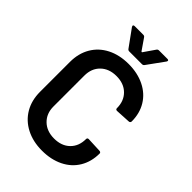

<svg xmlns="http://www.w3.org/2000/svg" viewBox="-256 -1001 1121 1121"><g transform="rotate(45 304.0 -440.5)"><path d="M307 8Q232 8 175 -21.5Q118 -51 87 -104Q56 -157 56 -227V-474Q56 -544 87 -597Q118 -650 175 -679Q232 -708 307 -708Q381 -708 438 -680Q495 -652 526 -601Q557 -550 557 -483Q557 -478 553.5 -474.5Q550 -471 545 -471L453 -466Q441 -466 441 -477Q441 -536 404.5 -572Q368 -608 307 -608Q246 -608 209 -572Q172 -536 172 -477V-222Q172 -164 209 -128Q246 -92 307 -92Q368 -92 404.5 -127.5Q441 -163 441 -222Q441 -233 453 -233L545 -229Q550 -229 553.5 -226Q557 -223 557 -219Q557 -151 526 -99.5Q495 -48 438 -20Q381 8 307 8ZM168 -874Q165 -879 165 -881Q165 -889 176 -889H247Q256 -889 261 -881L308 -813Q310 -811 312 -811Q314 -811 315 -813L362 -881Q367 -889 376 -889H446Q456 -889 456 -882Q456 -879 453 -874L377 -769Q372 -762 363 -762H258Q249 -762 244 -769Z"/></g></svg>

Font: LinhAnh SemBd
Style: Regular
Weight: 600
Monospace: yes
Designer: Jeremy Tribby
Foundry: Tribby Type
Version: Version 1.408